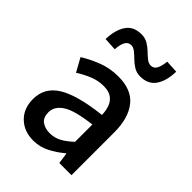

<svg xmlns="http://www.w3.org/2000/svg" viewBox="-238 -927 1051 1051"><g transform="rotate(45 287.5 -401.5)"><path d="M216.8 14.2Q145.5 14.2 100.3 -29.5Q55.2 -73.2 55.2 -146Q55.2 -235.4 133.8 -283.7Q212.4 -332 383.8 -351.1Q383.3 -382.3 374 -409.4Q364.7 -436.5 342 -453.4Q319.3 -470.2 278.8 -470.2Q235.4 -470.2 195.3 -453.4Q155.3 -436.5 120.1 -414.1L77.1 -492.2Q119.6 -519 176.3 -541.5Q232.9 -564 298.8 -564Q401.9 -564 450.4 -502.7Q499 -441.4 499 -331.1V0H404.8L396 -63H392.1Q354.5 -30.8 310.5 -8.3Q266.6 14.2 216.8 14.2ZM252 -78.1Q288.1 -78.1 319.1 -94.7Q350.1 -111.3 383.8 -143.1V-276.9Q261.7 -262.7 213.9 -231.7Q166 -200.7 166 -154.8Q166 -113.8 190.7 -95.9Q215.3 -78.1 252 -78.1ZM382.8 -647.9Q354.5 -647.9 333 -661.1Q311.5 -674.3 294.2 -691.4Q276.9 -708.5 260.7 -721.7Q244.6 -734.9 227.1 -734.9Q204.6 -734.9 192.9 -714.1Q181.2 -693.4 179.2 -654.8L104 -659.2Q106.4 -731.9 135.3 -774.4Q164.1 -816.9 225.1 -816.9Q253.4 -816.9 275.1 -804Q296.9 -791 314.5 -773.9Q332 -756.8 348.1 -743.9Q364.3 -731 381.8 -731Q404.3 -731 415.5 -752.2Q426.8 -773.4 430.2 -810.1L503.9 -806.2Q502.4 -733.9 473.1 -690.9Q443.8 -647.9 382.8 -647.9Z"/></g></svg>

Font: Source Han Sans CN Medium
Style: Regular
Weight: 500
Designer: Ryoko NISHIZUKA  (kana, bopomofo & ideographs); Paul D. Hunt (Latin, Greek & Cyrillic); Sandoll Communications , Soo-you
Foundry: Adobe
Version: Version 2.004;hotconv 1.0.118;makeotfexe 2.5.65603